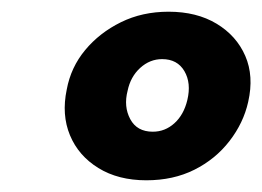

<svg xmlns="http://www.w3.org/2000/svg" viewBox="-20 -684 448 328"><path d="M230 -376Q182 -376 148 -397Q114 -418 99.5 -453Q85 -488 94 -531Q101 -569 125.5 -598.5Q150 -628 186.5 -646Q223 -664 268 -664Q316 -664 350 -643.5Q384 -623 399 -588.5Q414 -554 404 -510Q396 -474 372 -443Q348 -412 312 -394Q276 -376 230 -376ZM241 -459Q262 -459 278 -473.5Q294 -488 300 -513Q307 -542 295 -562.5Q283 -583 257 -583Q236 -583 219.5 -568Q203 -553 198 -529Q191 -502 202.5 -480.5Q214 -459 241 -459Z"/></svg>

Font: Ysabeau Office ExtraBold
Style: Italic
Weight: 800
Italic angle: -12°
Designer: Christian Thalmann (Catharsis Fonts)
Version: Version 2.001;gftools[0.9.30]; featfreeze: tnum,lnum,ss02